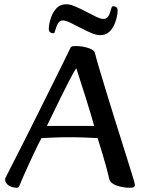

<svg xmlns="http://www.w3.org/2000/svg" viewBox="-20 -868 683 901"><path d="M58 13Q38 13 21 2.5Q4 -8 4 -27Q4 -31 11 -44Q24 -70 48.5 -117.5Q73 -165 102.5 -224Q132 -283 163.5 -346Q195 -409 224 -467.5Q253 -526 275.5 -571.5Q298 -617 309 -640Q311 -647 316 -649.5Q321 -652 334 -652Q367 -652 395 -642.5Q423 -633 425 -621Q431 -596 445 -549Q459 -502 477.5 -441.5Q496 -381 516 -316.5Q536 -252 555 -192.5Q574 -133 588 -87Q602 -41 609 -19Q613 -4 613 -1Q613 6 609 9.5Q605 13 589 13Q563 13 538 6Q513 -1 502 -12Q498 -15 495.5 -20Q493 -25 491 -35Q488 -50 479.5 -81.5Q471 -113 459.5 -150.5Q448 -188 438 -220Q421 -221 382 -222.5Q343 -224 305 -224Q267 -224 231 -222.5Q195 -221 175 -220Q171 -214 160.5 -193Q150 -172 136.5 -143Q123 -114 109.5 -84.5Q96 -55 85.5 -31Q75 -7 71 4Q69 9 66.5 11Q64 13 58 13ZM200 -277H422Q416 -299 404.5 -337.5Q393 -376 379.5 -418.5Q366 -461 354.5 -496.5Q343 -532 338 -548Q326 -530 307 -493.5Q288 -457 267 -414.5Q246 -372 228 -334.5Q210 -297 200 -277ZM449 -703Q432 -703 407.5 -713.5Q383 -724 357.5 -737.5Q332 -751 310 -761.5Q288 -772 275 -772Q261 -772 253 -759.5Q245 -747 237 -719Q236 -712 229 -712Q222 -712 215.5 -716.5Q209 -721 209 -732Q209 -751 216.5 -776.5Q224 -802 235 -817Q247 -834 260.5 -841Q274 -848 292 -848Q309 -848 333.5 -837.5Q358 -827 383.5 -813.5Q409 -800 431 -789.5Q453 -779 465 -779Q480 -779 488 -791Q496 -803 503 -831Q506 -839 512 -839Q519 -839 525.5 -834.5Q532 -830 532 -819Q532 -800 524.5 -774.5Q517 -749 506 -734Q494 -717 480.5 -710Q467 -703 449 -703Z"/></svg>

Font: BriemHand
Style: Regular
Weight: 400
Designer: Gunnlaugur SE Briem, Eben Sorkin
Foundry: Sorkin Type
Version: Version 1.001; ttfautohint (v1.8.4.7-5d5b)